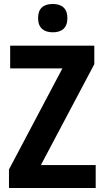

<svg xmlns="http://www.w3.org/2000/svg" viewBox="-20 -943 523 963"><path d="M245 -923C199 -923 171 -902 171 -852C171 -802 201 -781 245 -781C289 -781 318 -802 318 -852C318 -901 290 -923 245 -923ZM460 0V-115H185L453 -621V-714H31V-600H293L25 -93V0Z"/></svg>

Font: Noto Sans Display SemiCondensed
Style: Bold
Weight: 700
Width: 4
Designer: Monotype Design Team
Foundry: Monotype Imaging Inc.
Version: Version 1.900